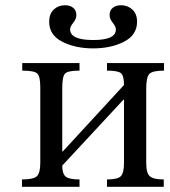

<svg xmlns="http://www.w3.org/2000/svg" viewBox="-20 -714 649 734"><path d="M607 -473V-444Q564 -444 551.5 -432Q539 -420 539 -374V-91Q539 -52 553 -40Q567 -28 606 -28V0H389V-28Q429 -28 441.5 -40Q454 -52 454 -91V-333H452L218 -81Q218 -50 231 -39Q244 -28 284 -28V0H64V-28Q107 -28 120.5 -40Q134 -52 134 -91V-381Q134 -422 122.5 -433Q111 -444 65 -444V-473H284V-444Q240 -444 229 -433Q218 -422 218 -379V-135H220L454 -389Q454 -425 442 -434.5Q430 -444 389 -444V-473ZM336 -561Q423 -561 423 -601Q423 -612 411 -627Q399 -642 399 -656Q399 -675 411.5 -684.5Q424 -694 443 -694Q468 -694 486 -677.5Q504 -661 504 -631Q504 -580 454 -554.5Q404 -529 336 -529Q268 -529 218 -554.5Q168 -580 168 -631Q168 -661 185.5 -677.5Q203 -694 229 -694Q248 -694 260 -684Q272 -674 272 -656Q272 -642 260 -627Q248 -612 248 -602Q248 -561 336 -561Z"/></svg>

Font: myMathFont
Style: Regular
Weight: 400
Designer: Ross Mills, John Hudson & Paul Hanslow, Tiro Typeworks Ltd; with prior portions MicroPress Inc., and Coen Hoffman. Math 
Foundry: Tiro Typeworks Ltd
Version: Version 2.13 b171